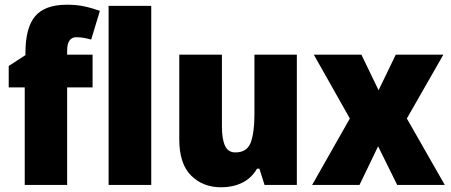

<svg xmlns="http://www.w3.org/2000/svg" viewBox="-20 -785 1913 815"><path d="M373 -414H265V0H85V-414H17V-505L88 -551V-560Q88 -668 129.5 -716.5Q171 -765 264 -765Q303 -765 335 -758.5Q367 -752 404 -739L367 -617Q353 -621 337 -624Q321 -627 304 -627Q265 -627 265 -570V-553H373Z M622 0H441V-760H622Z M1240 -553V0H1103L1081 -69H1071Q1047 -28 1007.5 -9Q968 10 919 10Q841 10 791 -40Q741 -90 741 -193V-553H922V-249Q922 -195 935 -166.5Q948 -138 979 -138Q1029 -138 1044.5 -180.5Q1060 -223 1060 -300V-553Z M1465 -282 1312 -553H1514L1587 -402L1660 -553H1862L1707 -282L1868 0H1666L1585 -164L1506 0H1305Z"/></svg>

Font: Noto Sans Ethiopic SemiCondensed Black
Style: Regular
Weight: 900
Width: 4
Designer: Monotype Design Team
Foundry: Monotype Imaging Inc.
Version: Version 2.102; ttfautohint (v1.8.4.7-5d5b)